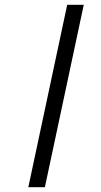

<svg xmlns="http://www.w3.org/2000/svg" viewBox="-20 -780 419 800"><path d="M98 0H167L329 -760H260Z"/></svg>

Font: Noto Serif Condensed Medium
Style: Italic
Weight: 500
Width: 3
Italic angle: -12°
Designer: Monotype Design Team
Foundry: Monotype Imaging Inc.
Version: Version 2.013